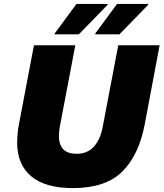

<svg xmlns="http://www.w3.org/2000/svg" viewBox="-20 -952 838 984"><path d="M68 -220Q68 -269 78 -320L154 -720H366L286 -300Q284 -287 283 -275.5Q282 -264 282 -252Q282 -213 303 -188.5Q324 -164 374 -164Q428 -164 461 -200.5Q494 -237 506 -300L586 -720H798L722 -316Q692 -157 606.5 -72.5Q521 12 354 12Q212 12 140 -48.5Q68 -109 68 -220ZM468 -776V-780L580 -932H740V-928L592 -776ZM260 -776V-780L372 -932H532V-928L384 -776Z"/></svg>

Font: Kufam Black
Style: Italic
Weight: 900
Italic angle: -11°
Designer: Artur Schmal
Foundry: Original Type
Version: Version 1.301; ttfautohint (v1.8.3)